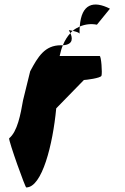

<svg xmlns="http://www.w3.org/2000/svg" viewBox="-20 -714 547 840"><path d="M20 -109C17 -98 93 114 95 106C164 106 211 -81 226 -240L347 -364C354 -364 422 -372 424 -383C428 -394 423 -469 416 -469H241C245 -487 249 -502 255 -516H246C176 -516 146 -466 112 -402L81 -276C70 -213 56 -138 20 -109ZM255 -516C304 -519 296 -551 288 -569C275 -555 264 -538 255 -516ZM281 -582C281 -582 284 -576 288 -569C291 -573 294 -576 298 -579C290 -581 284 -582 281 -582ZM298 -579C311 -576 327 -572 328 -566C328 -578 328 -588 329 -598C318 -593 307 -587 298 -579ZM328 -564V-566ZM329 -598C353 -608 378 -611 404 -606L461 -676C390 -712 336 -699 329 -598Z"/></svg>

Font: Ampere
Style: SC
Weight: 400
Version: Version 1